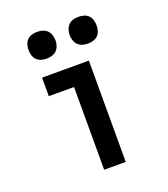

<svg xmlns="http://www.w3.org/2000/svg" viewBox="-137 -847 825 944"><g transform="rotate(-20 275.0 -375.0)"><path d="M245 0V-433H113V-530H358V0ZM383 -610Q369 -610 355 -614Q341 -618 331 -628Q321 -638 316.5 -652Q312 -666 312 -680Q312 -694 316.5 -708Q321 -722 331 -732Q341 -742 355 -746Q369 -750 383 -750Q397 -750 411 -746Q425 -742 435 -732Q445 -722 449 -708Q453 -694 453 -680Q453 -666 449 -652Q445 -638 435 -628Q425 -618 411 -614Q397 -610 383 -610ZM167 -610Q153 -610 139 -614Q125 -618 115 -628Q105 -638 101 -652Q97 -666 97 -680Q97 -694 101 -708Q105 -722 115 -732Q125 -742 139 -746Q153 -750 167 -750Q181 -750 195 -746Q209 -742 219 -732Q229 -722 233.5 -708Q238 -694 238 -680Q238 -666 233.5 -652Q229 -638 219 -628Q209 -618 195 -614Q181 -610 167 -610Z"/></g></svg>

Font: Lode Term
Style: Bold
Weight: 700
Monospace: yes
Designer: Belleve Invis
Foundry: Belleve Invis
Version: Version 29.2.0